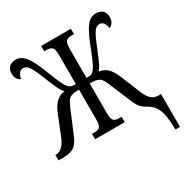

<svg xmlns="http://www.w3.org/2000/svg" viewBox="-205 -891 1232 1272"><g transform="rotate(-30 411.5 -255.0)"><path d="M688 -14Q662 -27 645.5 -45Q629 -63 616 -94L543 -268Q530 -299 519 -313Q508 -327 489 -332.5Q470 -338 434 -338V-113Q434 -68 446 -54.5Q458 -41 489 -41H507V0H280V-41H297Q327 -41 339.5 -53.5Q352 -66 352 -108V-338Q317 -338 298.5 -332.5Q280 -327 268.5 -313Q257 -299 244 -268L171 -94Q148 -38 119.5 -19Q91 0 35 0H0V-41H4Q56 -41 89 -117L153 -276Q172 -322 198 -347Q224 -372 263 -377Q245 -397 231.5 -426Q218 -455 188 -529Q163 -593 144.5 -620Q126 -647 102 -647Q82 -647 70.5 -631.5Q59 -616 55 -591Q39 -596 28.5 -612.5Q18 -629 18 -654Q18 -684 36 -702Q54 -720 87 -720Q129 -720 160 -679.5Q191 -639 222 -557Q269 -437 286 -411Q299 -394 311.5 -387Q324 -380 352 -380V-605Q352 -647 339.5 -660Q327 -673 297 -673H280V-714H507V-673H489Q458 -673 446 -659.5Q434 -646 434 -601V-380Q463 -380 475 -386.5Q487 -393 500 -411Q518 -436 565 -557Q597 -640 627 -680Q657 -720 700 -720Q734 -720 751.5 -702Q769 -684 769 -654Q769 -629 758.5 -612.5Q748 -596 731 -591Q722 -647 685 -647Q661 -647 642.5 -620Q624 -593 599 -529Q569 -455 555.5 -426Q542 -397 524 -377Q563 -372 588.5 -347Q614 -322 633 -276L698 -117Q715 -78 736 -59.5Q757 -41 791 -41H808V210H773Q772 141 764 99Q756 57 738 31Q720 5 688 -14Z"/></g></svg>

Font: Noto Serif Cond
Style: Regular
Weight: 400
Width: 3
Designer: Monotype Design Team
Foundry: Monotype Imaging Inc.
Version: Version 1.001